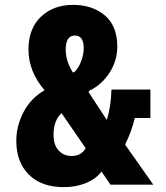

<svg xmlns="http://www.w3.org/2000/svg" viewBox="-20 -759 684 789"><path d="M243 10Q150 10 98.5 -41.5Q47 -93 47 -180Q47 -242 77 -299Q107 -356 163 -388Q97 -466 97 -555Q97 -642 148.5 -690.5Q200 -739 280 -739Q359 -739 410.5 -696Q462 -653 462 -567Q462 -510 430 -460Q398 -410 345 -385V-379L419 -266Q436 -320 438 -391H598V-274H534Q520 -216 494 -165L610 0H434L397 -54Q375 -24 333.5 -7Q292 10 243 10ZM279 -462H285Q302 -478 313 -506Q324 -534 324 -561Q324 -613 288 -613Q250 -613 250 -556Q250 -508 279 -462ZM200 -205Q200 -164 220.5 -141Q241 -118 275 -118Q314 -118 332 -150L233 -294Q200 -264 200 -205Z"/></svg>

Font: Mona Sans Condensed ExtraBold
Style: Regular
Weight: 800
Width: 3
Designer: Deni Anggara
Foundry: GitHub
Version: Version 1.001;gftools[0.9.33]